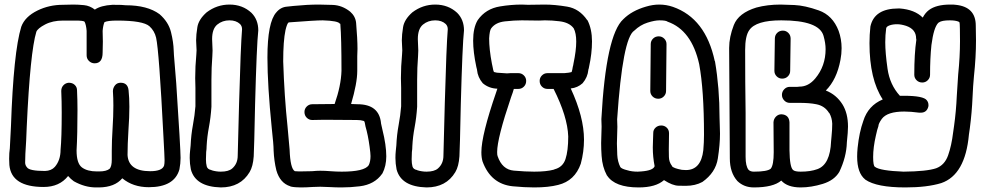

<svg xmlns="http://www.w3.org/2000/svg" viewBox="-20 -820 4310 840"><path d="M414 0H400Q351 0 303 -27Q289 -37 278 -50Q240 -2 171 -2Q30 -2 21 -98L20 -125Q20 -152 23 -171L28 -269Q39 -592 73 -703Q89 -747 144 -774Q195 -799 255 -799L301 -800Q322 -800 347.5 -797.5Q373 -795 395 -778Q421 -796 472 -799Q520 -799 530 -797Q625 -797 678 -758Q717 -724 728 -680Q739 -636 740 -598L741 -579Q745 -537 751 -456Q770 -168 770 -129Q770 -105 765 -79Q743 -1 631 -1Q562 -1 515 -40Q482 -1 414 0ZM414 -70Q446 -70 460 -82Q469 -93 469 -121V-160Q469 -203 472.5 -257.5Q476 -312 476 -358Q476 -391 474 -421Q474 -435 483 -446.5Q492 -458 508 -458Q539 -458 542.5 -425Q546 -392 546 -353Q546 -306 542 -252Q538 -187 538 -142Q542 -71 637 -71Q690 -71 698 -96Q700 -104 700 -119Q700 -134 695 -224Q676 -597 663 -655Q656 -685 634 -705Q606 -730 492 -730Q451 -730 437 -723Q431 -709 429 -685Q430 -667 430 -638Q430 -609 429 -590Q429 -543 394 -543Q380 -543 369.5 -553Q359 -563 359 -578V-685Q357 -711 350 -725Q345 -730 311 -730H256Q210 -730 177.5 -713Q145 -696 139 -681Q112 -592 97 -266Q95 -204 91 -147L90 -109Q90 -97 98 -88Q108 -72 177 -72Q205 -73 220 -90Q245 -119 245 -165Q250 -216 250 -328Q250 -377 248 -422Q248 -437 257.5 -447Q267 -457 281 -458Q297 -458 307 -448.5Q317 -439 317 -425Q319 -383 319 -338Q319 -233 315 -162Q315 -105 338.5 -87.5Q362 -70 404 -70Z M946 0Q835 -3 815 -79Q810 -104 810 -129Q810 -145 811.5 -159Q813 -173 814 -184Q816 -230 824 -273Q832 -316 835 -355V-435L834 -478Q834 -530 839 -582L840 -600Q840 -610 839 -621Q838 -632 838 -644Q838 -668 843.5 -701.5Q849 -735 884 -766Q929 -800 984 -800Q1041 -800 1080 -764Q1110 -734 1110 -687Q1103 -624 1096 -364Q1092 -168 1090 -136Q1087 -92 1072 -67Q1032 0 946 0ZM946 -69Q980 -69 996 -83Q1020 -104 1020 -139Q1020 -163 1026 -369Q1033 -620 1039 -692Q1039 -706 1030 -715Q1013 -731 984 -731Q953 -731 930.5 -712.5Q908 -694 908 -649L910 -599L909 -575Q905 -524 905 -471V-353Q902 -306 894 -263.5Q886 -221 884 -181Q884 -168 882 -155L881 -123Q881 -105 884.5 -92Q888 -79 905 -76L906 -75Q926 -69 946 -69Z M1475 -69Q1574 -69 1593 -97Q1601 -113 1601 -137Q1601 -149 1597 -178Q1590 -230 1579 -267Q1576 -287 1573 -290L1571 -291Q1559 -295 1541 -295L1398 -296L1346 -295Q1332 -295 1322 -305Q1312 -315 1312 -330Q1312 -344 1322 -354Q1332 -364 1346 -364L1444 -365Q1472 -445 1474 -510Q1474 -654 1469 -714V-716H1467Q1460 -729 1392 -731Q1360 -731 1243 -722Q1236 -718 1229 -688Q1219 -641 1219 -551Q1224 -398 1238 -266L1247 -166Q1250 -82 1270 -71Q1277 -70 1290 -70Q1318 -70 1345 -71Q1366 -73 1381 -73Q1401 -73 1426 -71Q1451 -69 1475 -69ZM1474 0Q1448 0 1423.5 -1.5Q1399 -3 1381 -3L1348 -2Q1319 0 1296 0Q1269 0 1251 -4Q1251 -5 1250 -5Q1205 -19 1189 -75Q1179 -116 1177 -162V-163Q1177 -187 1169 -259Q1150 -448 1150 -568Q1150 -723 1189 -766Q1208 -789 1236 -791L1264 -794Q1324 -800 1375 -800Q1394 -800 1435.5 -798.5Q1477 -797 1512 -769Q1535 -749 1538 -720Q1544 -650 1544 -606L1543 -574V-510Q1543 -456 1516 -365Q1532 -365 1544 -364Q1639 -364 1647 -281V-280L1653 -253Q1670 -185 1670 -136Q1670 -94 1653 -61Q1652 -61 1652 -60Q1619 -13 1554 -5Q1514 0 1474 0Z M1846 0Q1735 -3 1715 -79Q1710 -104 1710 -129Q1710 -145 1711.5 -159Q1713 -173 1714 -184Q1716 -230 1724 -273Q1732 -316 1735 -355V-435L1734 -478Q1734 -530 1739 -582L1740 -600Q1740 -610 1739 -621Q1738 -632 1738 -644Q1738 -668 1743.5 -701.5Q1749 -735 1784 -766Q1829 -800 1884 -800Q1941 -800 1980 -764Q2010 -734 2010 -687Q2003 -624 1996 -364Q1992 -168 1990 -136Q1987 -92 1972 -67Q1932 0 1846 0ZM1846 -69Q1880 -69 1896 -83Q1920 -104 1920 -139Q1920 -163 1926 -369Q1933 -620 1939 -692Q1939 -706 1930 -715Q1913 -731 1884 -731Q1853 -731 1830.5 -712.5Q1808 -694 1808 -649L1810 -599L1809 -575Q1805 -524 1805 -471V-353Q1802 -306 1794 -263.5Q1786 -221 1784 -181Q1784 -168 1782 -155L1781 -123Q1781 -105 1784.5 -92Q1788 -79 1805 -76L1806 -75Q1826 -69 1846 -69Z M2317 -69Q2371 -69 2404 -78Q2405 -78 2405 -79Q2442 -88 2454 -124Q2466 -160 2466 -223Q2463 -310 2402 -431H2375Q2361 -431 2351 -441Q2341 -451 2341 -466Q2341 -480 2351 -490Q2361 -500 2375 -500H2449Q2472 -502 2478 -504L2481 -505Q2484 -514 2486 -528Q2488 -534 2489 -542Q2501 -599 2501 -638Q2501 -675 2490 -696Q2471 -722 2427 -727Q2396 -731 2364 -731L2338 -730L2263 -731Q2230 -731 2189 -726.5Q2148 -722 2129 -696Q2122 -687 2120 -652Q2120 -605 2132 -542L2135 -528Q2138 -510 2141 -505L2154 -502L2198 -499Q2206 -499 2213 -500H2248Q2262 -500 2272 -490Q2282 -480 2282 -466Q2282 -451 2272 -441Q2262 -431 2248 -431H2228Q2224 -416 2216 -395Q2155 -215 2155 -155Q2155 -141 2157 -137Q2177 -78 2228 -73.5Q2279 -69 2317 -69ZM2317 0Q2275 0 2223 -5Q2127 -15 2091 -114Q2086 -131 2086 -154Q2086 -229 2151 -417Q2153 -425 2156 -432Q2119 -433 2092 -456Q2070 -482 2067 -514V-515L2064 -527Q2050 -593 2050 -642Q2050 -699 2070 -732Q2105 -782 2168 -792Q2216 -800 2263 -800L2290 -799L2363 -800Q2407 -800 2461 -791Q2515 -782 2549 -732H2550Q2570 -693 2570 -639Q2570 -586 2557 -527Q2556 -520 2554 -515V-514Q2551 -482 2529 -456Q2507 -436 2477 -433Q2535 -308 2535 -209Q2535 -156 2521 -104Q2495 -29 2422 -11Q2380 0 2317 0Z M2860 -388Q2845 -388 2835 -398Q2825 -408 2825 -422L2827 -627Q2827 -641 2837 -651Q2847 -661 2862 -661Q2876 -661 2886 -651Q2896 -641 2896 -627L2894 -422Q2894 -408 2884 -398Q2874 -388 2860 -388ZM2774 0Q2670 0 2636 -52Q2635 -52 2635 -53Q2615 -90 2612 -138Q2610 -166 2610 -194L2612 -266L2611 -299Q2631 -667 2707 -736Q2744 -773 2806 -791Q2836 -800 2864 -800Q2895 -800 2924 -790Q3067 -740 3107 -553L3108 -552Q3128 -435 3128 -306V-305Q3128 -290 3129 -272Q3130 -254 3130 -235Q3130 -188 3120.5 -126.5Q3111 -65 3053 -24Q3022 -7 2980 -7Q2975 -7 2948.5 -7.5Q2922 -8 2885 -32Q2849 0 2774 0ZM2786 -70Q2838 -74 2844 -93Q2836 -133 2836 -175Q2836 -192 2837 -209Q2838 -226 2838 -239Q2838 -252 2848 -261.5Q2858 -271 2873 -271Q2887 -271 2897 -261.5Q2907 -252 2907 -237L2906 -166Q2906 -155 2906.5 -133Q2907 -111 2920 -94V-93Q2926 -84 2963 -77L2981 -76Q3047 -76 3057 -163Q3060 -197 3060 -230Q3060 -426 3039 -539Q3006 -688 2901 -725Q2894 -731 2865 -731Q2845 -731 2813 -721Q2781 -711 2755 -686Q2704 -654 2680 -298Q2681 -282 2681 -265L2679 -192Q2679 -172 2680.5 -142.5Q2682 -113 2694 -89Q2700 -81 2725 -75Q2744 -69 2770 -69Z M3483 0Q3425 0 3398 -30Q3363 0 3278 0Q3235 0 3206 -28Q3173 -65 3173 -127L3170 -610Q3170 -658 3190.5 -710.5Q3211 -763 3289 -787Q3337 -800 3395 -800Q3410 -800 3455.5 -798Q3501 -796 3562 -774.5Q3623 -753 3649 -685Q3662 -649 3662 -609Q3662 -584 3657 -558Q3641 -472 3593 -424Q3639 -406 3666 -363Q3690 -324 3690 -266Q3690 -244 3685 -197V-196Q3683 -133 3652 -68Q3630 -31 3579.5 -15.5Q3529 0 3483 0ZM3483 -69Q3526 -69 3556 -80Q3612 -100 3616 -202L3618 -224Q3621 -253 3621 -279Q3620 -305 3608 -326H3607Q3588 -357 3551 -364Q3522 -370 3475 -370H3435Q3421 -370 3411 -380.5Q3401 -391 3401 -405Q3401 -419 3411 -429.5Q3421 -440 3435 -440H3468L3478 -441Q3517 -441 3547 -477Q3592 -531 3592 -605Q3592 -631 3583 -663Q3564 -731 3398 -731Q3287 -731 3258 -688Q3240 -663 3240 -601Q3240 -460 3242 -326V-134Q3242 -93 3255 -77Q3263 -69 3278 -69Q3337 -69 3352 -82Q3365 -98 3365 -154L3364 -285Q3365 -300 3375 -310Q3385 -320 3399 -320Q3432 -318 3434 -285V-163Q3435 -88 3450 -76Q3458 -69 3483 -69ZM3402 -476Q3388 -476 3378 -486Q3368 -496 3368 -510Q3368 -551 3369 -583.5Q3370 -616 3370 -651Q3370 -666 3380 -676Q3390 -686 3405 -686Q3419 -686 3429 -676Q3439 -666 3439 -651Q3439 -614 3438 -582Q3437 -550 3437 -510Q3437 -496 3427 -486Q3417 -476 3402 -476Z M3933 -69Q4035 -70 4076 -84Q4113 -98 4128 -140.5Q4143 -183 4150 -241L4154 -269Q4163 -333 4166 -401L4172 -494Q4180 -572 4180 -640Q4180 -669 4179.5 -694Q4179 -719 4178 -721.5Q4177 -724 4172 -726Q4158 -731 4136 -731Q4100 -731 4088 -722L4085 -720Q4065 -700 4055 -623Q4049 -565 4049 -493Q4049 -479 4039 -469Q4029 -459 4015 -459Q4000 -459 3990 -469Q3980 -479 3980 -493Q3980 -585 3989 -646L3988 -652Q3988 -692 3944 -707Q3922 -714 3905 -714Q3886 -714 3872 -709Q3858 -704 3857 -696Q3853 -667 3853 -635Q3853 -589 3863 -519Q3873 -449 3917 -401H3934Q4021 -401 4035 -381Q4042 -372 4042 -361V-356Q4036 -327 4008 -327H4002Q3964 -332 3936 -332Q3862 -332 3838 -300Q3823 -279 3823 -268Q3818 -255 3812 -227Q3800 -175 3800 -133Q3800 -94 3808 -90Q3830 -73 3933 -69ZM3941 0Q3815 0 3766 -34L3765 -35Q3730 -63 3730 -135Q3730 -152 3732 -173Q3739 -241 3757 -291Q3778 -358 3842 -385Q3784 -473 3784 -631Q3784 -668 3788 -704Q3805 -783 3911 -783H3916Q3982 -778 4017 -743Q4028 -764 4044 -776Q4076 -800 4137 -800Q4157 -800 4160 -799H4161Q4249 -790 4249 -708L4250 -643Q4250 -570 4241 -486Q4237 -444 4235 -397Q4232 -327 4223 -259L4219 -231Q4203 -55 4098 -19Q4036 0 3941 0Z"/></svg>

Font: Bubblez Graffiti
Style: Regular
Weight: 400
Designer: GGBotNet
Foundry: GGBotNet
Version: 1.00